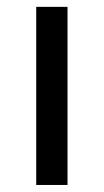

<svg xmlns="http://www.w3.org/2000/svg" viewBox="-20 -526 296 546"><path d="M172 -506.5V0H83V-506.5Z"/></svg>

Font: LatoCHI
Style: Regular
Weight: 400
Designer: Lukasz Dziedzic
Foundry: tyPoland Lukasz Dziedzic
Version: Version 1.104